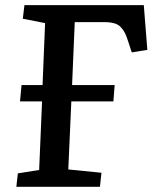

<svg xmlns="http://www.w3.org/2000/svg" viewBox="-20 -720 590 740"><path d="M417 -329.1H254.9L243.2 -66.9L371.1 -54.2L365.2 0H43L48.8 -51.8L130.9 -64.9L142.1 -329.1H57.1L63 -392.1H144L153.8 -630.9L67.9 -647.9L74.2 -700.2H534.2L547.9 -527.8L487.8 -518.1L475.1 -557.1Q467.8 -579.6 462.6 -590.6Q457.5 -601.6 447.3 -613.5Q437 -625.5 420.9 -630.1Q404.8 -634.8 379.9 -634.8H268.1L257.8 -392.1H421.9Z"/></svg>

Font: Literata Book SemiBold
Style: Italic
Weight: 600
Italic angle: -3°
Designer: Latin by Veronika Burian and Jose Scaglione. Greek by Irene Vlachou. Cyrillic by Vera Evstafieva
Foundry: TypeTogether
Version: Version 1.003;PS 001.003;hotconv 1.0.88;makeotf.lib2.5.64775